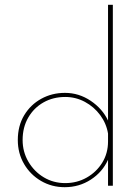

<svg xmlns="http://www.w3.org/2000/svg" viewBox="-20 -772 583 798"><path d="M249 6Q195 6 150.5 -20Q106 -46 80 -90.5Q54 -135 54 -190Q54 -249 80.5 -293Q107 -337 151.5 -361.5Q196 -386 250 -386Q308 -386 357 -353Q406 -320 429 -271V-752H449V0H429V-108Q406 -57 357.5 -25.5Q309 6 249 6ZM251 -11Q300 -11 340.5 -34Q381 -57 405 -96Q429 -135 429 -184V-217Q422 -259 396.5 -293.5Q371 -328 333 -348.5Q295 -369 251 -369Q201 -369 161 -346.5Q121 -324 97.5 -283.5Q74 -243 74 -190Q74 -141 98 -100Q122 -59 162 -35Q202 -11 251 -11Z"/></svg>

Font: Synthetic Thin
Style: Regular
Weight: 100
Designer: Santiago Orozco
Foundry: Typemade
Version: Version 2.000; ttfautohint (v1.8.4.7-5d5b)